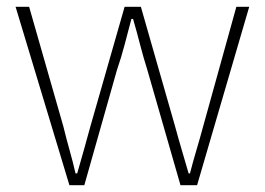

<svg xmlns="http://www.w3.org/2000/svg" viewBox="-20 -547 782 567"><path d="M185 0 26 -527H66L167 -174Q176 -137 185.5 -103.5Q195 -70 203 -35H208Q218 -70 227.5 -103.5Q237 -137 247 -174L348 -527H396L497 -174Q507 -137 517 -103.5Q527 -70 537 -35H541Q550 -70 560 -103.5Q570 -137 580 -174L678 -527H716L562 0H513L415 -341Q403 -379 393.5 -416Q384 -453 373 -491H368Q358 -453 348 -415Q338 -377 325 -339L229 0Z"/></svg>

Font: Noto Sans SC Thin Thin
Style: Regular
Weight: 250
Version: Version 2.004-H2;hotconv 1.0.118;makeotfexe 2.5.65603